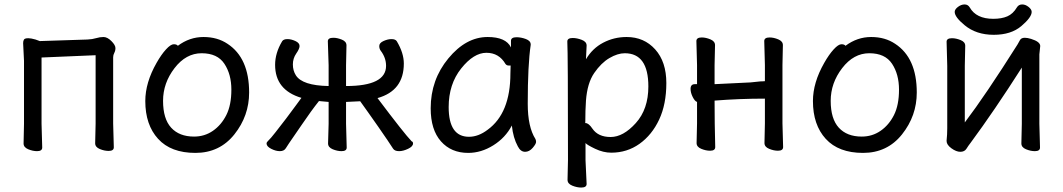

<svg xmlns="http://www.w3.org/2000/svg" viewBox="-20 -657 4735 855"><path d="M145 16.1Q126 16.1 105.5 7.6Q85 -1 85 -18.1L86.9 -106V-386.2L83 -464.8Q83 -475.1 86.9 -481Q90.8 -486.8 106 -486.8Q118.2 -486.8 138.2 -481L157.2 -474.1L369.1 -481Q391.1 -481.9 408 -487.1Q424.8 -492.2 440.9 -492.2Q458 -492.2 476.1 -474.1Q494.1 -456.1 494.1 -442.9Q494.1 -431.2 489 -421.6Q483.9 -412.1 483.9 -401.9V-106.9L486.8 -1Q486.8 15.1 463.9 15.1Q444.8 15.1 424.3 6.6Q403.8 -2 403.8 -19L405.8 -106.9V-411.1L165 -400.9V-106L168 0Q168 16.1 145 16.1Z M844.2 -48.8Q891.1 -48.8 928.2 -74.5Q965.3 -100.1 987.8 -144.5Q1010.3 -189 1010.3 -257.8Q1010.3 -326.2 979.2 -373Q948.2 -419.9 877.9 -419.9Q808.1 -419.9 757.1 -353.5Q706.1 -287.1 706.1 -208Q706.1 -127.9 742.2 -88.4Q778.3 -48.8 844.2 -48.8ZM850.1 23.9Q741.2 23.9 684.1 -38.6Q627 -101.1 627 -207Q627 -289.1 677.2 -377Q698.2 -414.1 719.2 -437Q740.2 -460 753.9 -460Q767.1 -460 772 -453.1Q824.2 -492.2 886.2 -492.2Q948.2 -492.2 993.2 -461.9Q1089.4 -398.9 1089.4 -245.1Q1089.4 -141.1 1023.7 -58.6Q958 23.9 850.1 23.9Z M1757.3 16.1Q1737.3 16.1 1730.2 4.6Q1723.1 -6.8 1705.1 -33.4Q1687 -60.1 1664.1 -93Q1641.1 -126 1618.7 -157.5Q1596.2 -189 1584 -206.1L1521 -203.1V-106L1523.9 0Q1523.9 16.1 1501 16.1Q1481.9 16.1 1461.4 7.6Q1440.9 -1 1440.9 -18.1L1443.4 -106V-203.1L1400.4 -207Q1366.2 -164.1 1324.2 -102.1Q1282.2 -40 1267.1 -19L1252.9 2.9Q1245.1 16.1 1226.1 16.1Q1208 16.1 1187.5 5.6Q1167 -4.9 1167 -18.1Q1167 -23.9 1175.5 -31.5Q1184.1 -39.1 1206.5 -67.6Q1229 -96.2 1254.2 -129.2Q1279.3 -162.1 1299.3 -189.9Q1319.3 -217.8 1322.3 -221.2Q1205.1 -255.9 1205.1 -368.2Q1205.1 -420.9 1236.3 -473.1Q1242.2 -482.9 1260.3 -482.9Q1276.4 -482.9 1295.2 -474.4Q1314 -465.8 1314 -452.1Q1314 -439.9 1299.1 -418.5Q1284.2 -397 1284.2 -370.1Q1284.2 -342.8 1297.4 -321.8Q1326.2 -275.9 1443.4 -273.9V-366.2L1439.9 -473.1Q1439.9 -488.8 1464.4 -488.8Q1481.9 -488.8 1502.4 -480.5Q1522.9 -472.2 1522.9 -455.1L1521 -366.2V-273.9Q1699.2 -273.9 1699.2 -363.8Q1699.2 -399.9 1675.3 -431.2Q1668.9 -439.9 1668.9 -452.1Q1668.9 -465.8 1688 -474.4Q1707 -482.9 1723.1 -482.9Q1741.2 -482.9 1747.1 -473.1Q1778.3 -420.9 1778.3 -374Q1778.3 -252.9 1661.1 -220.2Q1779.3 -63 1813 -27.8Q1819.3 -25.9 1819.3 -18.1Q1819.3 -4.9 1797.4 5.6Q1775.4 16.1 1757.3 16.1Z M2068.4 -47.9Q2110.4 -47.9 2151.4 -79.1Q2252.9 -152.8 2252.9 -330.1L2253.9 -365.2H2245.1Q2236.3 -365.2 2231 -372.1Q2202.1 -421.9 2146 -421.9Q2089.4 -421.9 2033.7 -352.1Q1978 -282.2 1978 -180.2Q1978 -47.9 2068.4 -47.9ZM2064.9 23.9Q1989.3 23.9 1943.6 -27.6Q1897.9 -79.1 1897.9 -174.8Q1897.9 -301.8 1976.6 -397Q2055.2 -492.2 2151.4 -492.2Q2232.9 -492.2 2255.4 -445.8V-475.1Q2255.4 -491.2 2280.3 -491.2Q2300.3 -491.2 2321.8 -483.2Q2343.3 -475.1 2343.3 -459V-457Q2330.1 -368.2 2330.1 -194.8Q2330.1 -91.8 2364.3 -38.1Q2367.2 -32.2 2367.2 -24.9Q2367.2 -16.1 2352.1 1.5Q2336.9 19 2318.4 19Q2298.3 19 2286.1 -4.9Q2265.1 -43 2259.3 -98.1Q2231 -43.9 2177 -10Q2123 23.9 2064.9 23.9Z M2699.2 -46.9Q2755.4 -46.9 2811.3 -108.9Q2867.2 -170.9 2867.2 -272Q2867.2 -419.9 2762.2 -419.9Q2730.5 -419.9 2693.8 -398.4Q2657.2 -377 2626.2 -332Q2595.2 -287.1 2589.4 -209Q2586.4 -167 2586.4 -110.8L2585.4 -109.9Q2585.4 -108.9 2587.4 -108.9Q2601.6 -108.9 2618.2 -84Q2643.6 -46.9 2699.2 -46.9ZM2568.4 178.2Q2549.3 178.2 2528.3 169.7Q2507.3 161.1 2507.3 144L2509.3 55.2Q2509.3 -420.9 2506.3 -472.2Q2506.3 -487.8 2530.3 -487.8Q2549.3 -487.8 2570.8 -479.5Q2592.3 -471.2 2592.3 -454.1L2589.4 -393.1Q2618.2 -441.9 2666.3 -467Q2714.4 -492.2 2770.5 -492.2Q2848.1 -492.2 2897.7 -437Q2947.3 -381.8 2947.3 -287.1Q2947.3 -192.9 2915.3 -124.5Q2883.3 -56.2 2827.9 -16.6Q2772.5 22.9 2702.1 22.9Q2666.5 22.9 2629.9 5.4Q2593.3 -12.2 2587.4 -20V56.2L2592.3 162.1Q2592.3 178.2 2568.4 178.2Z M3444.3 14.2Q3425.3 14.2 3404.8 5.6Q3384.3 -2.9 3384.3 -20L3386.2 -107.9V-217.8Q3272.9 -217.8 3162.1 -209Q3162.1 -108.9 3165 -2Q3165 14.2 3142.1 14.2Q3123 14.2 3102.5 5.6Q3082 -2.9 3082 -20L3084 -107.9V-203.1Q3074.2 -206.1 3064.7 -225.1Q3055.2 -244.1 3055.2 -261.2Q3055.2 -282.2 3074.2 -282.2H3084V-367.2L3081.1 -474.1Q3081.1 -490.2 3105 -490.2Q3123 -490.2 3143.6 -481.7Q3164.1 -473.1 3164.1 -456.1L3162.1 -367.2V-282.2L3322.3 -290Q3335.9 -291 3351.1 -293Q3366.2 -294.9 3376 -294.9Q3386.2 -294.9 3386.2 -295.9V-367.2L3383.3 -474.1Q3383.3 -490.2 3407.2 -490.2Q3425.3 -490.2 3445.8 -481.7Q3466.3 -473.1 3466.3 -456.1L3464.4 -367.2V-107.9L3467.3 -2Q3467.3 14.2 3444.3 14.2Z M3817.4 -48.8Q3864.3 -48.8 3901.4 -74.5Q3938.5 -100.1 3960.9 -144.5Q3983.4 -189 3983.4 -257.8Q3983.4 -326.2 3952.4 -373Q3921.4 -419.9 3851.1 -419.9Q3781.2 -419.9 3730.2 -353.5Q3679.2 -287.1 3679.2 -208Q3679.2 -127.9 3715.3 -88.4Q3751.5 -48.8 3817.4 -48.8ZM3823.2 23.9Q3714.4 23.9 3657.2 -38.6Q3600.1 -101.1 3600.1 -207Q3600.1 -289.1 3650.4 -377Q3671.4 -414.1 3692.4 -437Q3713.4 -460 3727.1 -460Q3740.2 -460 3745.1 -453.1Q3797.4 -492.2 3859.4 -492.2Q3921.4 -492.2 3966.3 -461.9Q4062.5 -398.9 4062.5 -245.1Q4062.5 -141.1 3996.8 -58.6Q3931.2 23.9 3823.2 23.9Z M4256.3 19Q4238.3 19 4216.8 3.4Q4195.3 -12.2 4195.3 -28.8V-30.8Q4198.2 -58.1 4198.2 -85.9V-363.8L4195.3 -471.2Q4195.3 -486.8 4219.2 -486.8Q4237.3 -486.8 4257.8 -478.5Q4278.3 -470.2 4278.3 -453.1L4276.4 -363.8V-111.8Q4369.1 -233.9 4511.2 -459Q4516.1 -466.8 4521.7 -477.8Q4527.3 -488.8 4543.5 -488.8Q4555.2 -488.8 4571.3 -483.9Q4612.3 -471.2 4612.3 -452.1L4608.4 -415V-106L4611.3 0Q4611.3 16.1 4588.4 16.1Q4569.3 16.1 4548.8 7.6Q4528.3 -1 4528.3 -18.1L4530.3 -106V-356Q4407.2 -163.1 4302.2 -21Q4292.5 -8.8 4283.9 5.1Q4275.4 19 4256.3 19ZM4405.3 -502Q4327.1 -502 4275.4 -544.9Q4231.4 -581.1 4231.4 -604Q4231.4 -615.2 4245.8 -626.2Q4260.3 -637.2 4275.4 -637.2Q4290.5 -637.2 4298.3 -624Q4327.1 -573.2 4403.3 -573.2Q4440.4 -573.2 4465.8 -584.2Q4491.2 -595.2 4508.3 -624Q4516.1 -637.2 4532.2 -637.2Q4546.4 -637.2 4560.3 -626.2Q4574.2 -615.2 4574.2 -604Q4574.2 -580.1 4528.3 -541Q4482.4 -502 4405.3 -502Z"/></svg>

Font: LXGW WenKai Screen
Style: Regular
Weight: 400
Designer: LXGW / Fontworks Inc.
Foundry: LXGW / Fontworks Inc.
Version: Version 1.510;January 18,2025